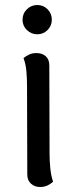

<svg xmlns="http://www.w3.org/2000/svg" viewBox="-20 -735 303 767"><path d="M129 -598Q105 -598 87.5 -615Q70 -632 70 -656Q70 -681 87.5 -698Q105 -715 129 -715Q153 -715 170 -698Q187 -681 187 -656Q187 -632 170 -615Q153 -598 129 -598ZM178 -120Q178 -91 181 -62Q184 -33 192 -9Q186 -3 172.5 4.5Q159 12 140 12Q118 12 103.5 -1.5Q89 -15 89 -38L88 -391Q88 -421 85.5 -450Q83 -479 74 -503Q81 -509 94 -516Q107 -523 126 -523Q148 -523 162.5 -510.5Q177 -498 177 -474Z"/></svg>

Font: Arima Thin Medium
Style: Regular
Weight: 500
Version: Version 1.100